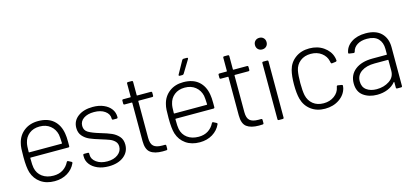

<svg xmlns="http://www.w3.org/2000/svg" viewBox="-60 -1149 3453 1600"><g transform="rotate(-15 1666.5 -348.5)"><path d="M448 -279V-244Q448 -234 438 -234H113Q109 -234 109 -230Q109 -166 114 -145Q124 -96 162.5 -67.5Q201 -39 260 -39Q307 -39 341 -60.5Q375 -82 394 -120Q399 -129 407 -125L432 -112Q441 -107 437 -99Q415 -50 367.5 -21Q320 8 257 8Q186 8 137.5 -26Q89 -60 70 -119Q56 -165 56 -253Q56 -298 57.5 -324.5Q59 -351 65 -373Q80 -436 129.5 -474Q179 -512 251 -512Q334 -512 382.5 -469.5Q431 -427 443 -352Q448 -326 448 -279ZM109 -283Q109 -279 113 -279H392Q396 -279 396 -283Q394 -337 390 -358Q379 -406 342.5 -435.5Q306 -465 251 -465Q197 -465 161 -436.5Q125 -408 115 -361Q109 -339 109 -283Z M542 -126V-139Q542 -149 552 -149H583Q593 -149 593 -139V-128Q593 -91 629.5 -64.5Q666 -38 723 -38Q780 -38 815 -65Q850 -92 850 -132Q850 -160 832 -178Q814 -196 789.5 -205.5Q765 -215 716 -230Q659 -247 625 -262Q591 -277 567.5 -304.5Q544 -332 544 -374Q544 -435 593 -471.5Q642 -508 721 -508Q774 -508 814.5 -490.5Q855 -473 877 -443Q899 -413 899 -375V-372Q899 -362 889 -362H859Q849 -362 849 -372V-375Q849 -413 813.5 -438.5Q778 -464 720 -464Q664 -464 630 -440.5Q596 -417 596 -377Q596 -339 627.5 -320Q659 -301 726 -281Q784 -264 818.5 -249Q853 -234 878 -206.5Q903 -179 903 -135Q903 -72 854 -33.5Q805 5 724 5Q670 5 629 -12.5Q588 -30 565 -60Q542 -90 542 -126Z M1222 -459H1105Q1101 -459 1101 -455V-139Q1101 -88 1124 -67.5Q1147 -47 1198 -47H1221Q1231 -47 1231 -37V-10Q1231 0 1221 0L1190 1Q1121 1 1085 -26Q1049 -53 1049 -125V-455Q1049 -459 1045 -459H984Q974 -459 974 -469V-494Q974 -504 984 -504H1045Q1049 -504 1049 -508V-622Q1049 -632 1059 -632H1091Q1101 -632 1101 -622V-508Q1101 -504 1105 -504H1222Q1232 -504 1232 -494V-469Q1232 -459 1222 -459Z M1700 -279V-244Q1700 -234 1690 -234H1365Q1361 -234 1361 -230Q1361 -166 1366 -145Q1376 -96 1414.5 -67.5Q1453 -39 1512 -39Q1559 -39 1593 -60.5Q1627 -82 1646 -120Q1651 -129 1659 -125L1684 -112Q1693 -107 1689 -99Q1667 -50 1619.5 -21Q1572 8 1509 8Q1438 8 1389.5 -26Q1341 -60 1322 -119Q1308 -165 1308 -253Q1308 -298 1309.5 -324.5Q1311 -351 1317 -373Q1332 -436 1381.5 -474Q1431 -512 1503 -512Q1586 -512 1634.5 -469.5Q1683 -427 1695 -352Q1700 -326 1700 -279ZM1361 -283Q1361 -279 1365 -279H1644Q1648 -279 1648 -283Q1646 -337 1642 -358Q1631 -406 1594.5 -435.5Q1558 -465 1503 -465Q1449 -465 1413 -436.5Q1377 -408 1367 -361Q1361 -339 1361 -283ZM1556 -700H1585Q1591 -700 1593 -696.5Q1595 -693 1592 -688L1525 -578Q1520 -571 1513 -571H1490Q1484 -571 1482 -574.5Q1480 -578 1483 -583L1544 -693Q1549 -700 1556 -700Z M2052 -459H1935Q1931 -459 1931 -455V-139Q1931 -88 1954 -67.5Q1977 -47 2028 -47H2051Q2061 -47 2061 -37V-10Q2061 0 2051 0L2020 1Q1951 1 1915 -26Q1879 -53 1879 -125V-455Q1879 -459 1875 -459H1814Q1804 -459 1804 -469V-494Q1804 -504 1814 -504H1875Q1879 -504 1879 -508V-622Q1879 -632 1889 -632H1921Q1931 -632 1931 -622V-508Q1931 -504 1935 -504H2052Q2062 -504 2062 -494V-469Q2062 -459 2052 -459Z M2161 -655Q2161 -677 2175 -691Q2189 -705 2211 -705Q2233 -705 2247 -691Q2261 -677 2261 -655Q2261 -633 2247 -619Q2233 -605 2211 -605Q2189 -605 2175 -619Q2161 -633 2161 -655ZM2192 -505H2225Q2235 -505 2235 -495V-11Q2235 -1 2225 -1H2192Q2182 -1 2182 -11V-495Q2182 -505 2192 -505Z M2403 -128Q2390 -176 2390 -253Q2390 -327 2403 -377Q2419 -438 2469 -475Q2519 -512 2590 -512Q2661 -512 2712.5 -476Q2764 -440 2779 -386Q2782 -377 2784 -358V-356Q2784 -349 2775 -347L2743 -343H2741Q2734 -343 2732 -352L2729 -366Q2720 -408 2682.5 -436.5Q2645 -465 2590 -465Q2536 -465 2499 -436Q2462 -407 2452 -359Q2444 -317 2444 -252Q2444 -186 2452 -146Q2463 -97 2499 -68Q2535 -39 2590 -39Q2644 -39 2682.5 -67.5Q2721 -96 2729 -139L2730 -144Q2732 -155 2742 -153L2773 -148Q2782 -146 2782 -139Q2782 -131 2779 -119Q2765 -63 2713 -27.5Q2661 8 2590 8Q2519 8 2469.5 -29Q2420 -66 2403 -128Z M3256 -344V-10Q3256 0 3246 0H3213Q3203 0 3203 -10V-56Q3203 -58 3201.5 -59Q3200 -60 3198 -58Q3172 -26 3130.5 -9Q3089 8 3039 8Q2969 8 2921 -27Q2873 -62 2873 -134Q2873 -208 2928 -251Q2983 -294 3079 -294H3199Q3203 -294 3203 -298V-343Q3203 -399 3171.5 -432Q3140 -465 3075 -465Q3024 -465 2991 -444Q2958 -423 2950 -388Q2947 -378 2938 -379L2903 -384Q2892 -386 2894 -392Q2903 -446 2952.5 -479Q3002 -512 3076 -512Q3164 -512 3210 -466.5Q3256 -421 3256 -344ZM3203 -155V-246Q3203 -250 3199 -250H3085Q3013 -250 2969.5 -220Q2926 -190 2926 -137Q2926 -88 2960 -63Q2994 -38 3047 -38Q3110 -38 3156.5 -69Q3203 -100 3203 -155Z"/></g></svg>

Font: Barlow Light
Style: Regular
Weight: 300
Designer: Jeremy Tribby
Foundry: Tribby Type
Version: Version 1.422